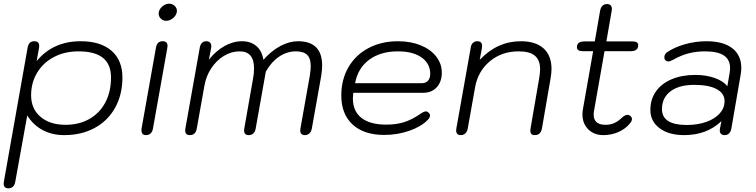

<svg xmlns="http://www.w3.org/2000/svg" viewBox="-31 -724 4106 1043"><path d="M-11 273Q-11 267 -10 263L119 -465Q125 -500 155 -500Q182 -500 182 -475Q182 -468 181 -464L168 -392Q257 -500 407 -500Q515 -500 574.5 -448.5Q634 -397 634 -303Q634 -210 594.5 -139Q555 -68 483.5 -29Q412 10 318 10Q252 10 200.5 -17.5Q149 -45 117 -97L52 263Q46 299 14 299Q-11 299 -11 273ZM572 -303Q572 -374 528.5 -409.5Q485 -445 395 -445Q321 -445 262.5 -414.5Q204 -384 171 -329.5Q138 -275 138 -206Q138 -133 189 -89.5Q240 -46 325 -46Q399 -46 455 -78Q511 -110 541.5 -168Q572 -226 572 -303Z M831 -650Q831 -671 849 -687.5Q867 -704 888 -704Q905 -704 917.5 -692.5Q930 -681 930 -665Q930 -645 912 -628Q894 -611 872 -611Q855 -611 843 -622.5Q831 -634 831 -650ZM738 -26 816 -464Q822 -500 852 -500Q879 -500 879 -475Q879 -468 878 -464L800 -26Q797 -8 787 1Q777 10 762 10Q746 10 741 -0.5Q736 -11 738 -26Z M975 -16Q975 -22 976 -26L1054 -464Q1060 -500 1090 -500Q1102 -500 1109.5 -493Q1117 -486 1117 -473Q1117 -467 1116 -464L1104 -400Q1141 -447 1188 -473.5Q1235 -500 1283 -500Q1331 -500 1361.5 -474Q1392 -448 1400 -399Q1443 -448 1492 -474Q1541 -500 1588 -500Q1719 -500 1719 -368Q1719 -345 1714 -312L1663 -26Q1660 -9 1650 0.5Q1640 10 1625 10Q1613 10 1606.5 3.5Q1600 -3 1600 -14Q1600 -22 1601 -26L1652 -313Q1657 -346 1657 -365Q1657 -407 1637.5 -426Q1618 -445 1576 -445Q1528 -445 1485.5 -416.5Q1443 -388 1413 -335L1358 -26Q1355 -8 1345 1Q1335 10 1320 10Q1295 10 1295 -16Q1295 -22 1296 -26L1344 -299Q1349 -324 1349 -353Q1349 -445 1271 -445Q1226 -445 1185.5 -420.5Q1145 -396 1116.5 -353Q1088 -310 1079 -256L1038 -26Q1032 10 1000 10Q975 10 975 -16Z M1823 -205Q1823 -292 1862 -359Q1901 -426 1971 -463Q2041 -500 2131 -500Q2200 -500 2254 -478Q2308 -456 2338.5 -417Q2369 -378 2369 -329Q2369 -280 2341.5 -250Q2314 -220 2269 -220H1888Q1886 -198 1886 -189Q1886 -120 1932.5 -83.5Q1979 -47 2067 -47Q2122 -47 2164.5 -60.5Q2207 -74 2252 -105Q2272 -119 2283 -119Q2290 -119 2296 -113Q2305 -106 2305 -96Q2305 -85 2292 -72Q2257 -36 2192.5 -13.5Q2128 9 2056 9Q1946 9 1884.5 -47.5Q1823 -104 1823 -205ZM2260 -272Q2282 -272 2294 -285.5Q2306 -299 2306 -323Q2306 -379 2259 -412Q2212 -445 2131 -445Q2036 -445 1974.5 -399.5Q1913 -354 1898 -272Z M2447 -16Q2447 -22 2448 -26L2526 -464Q2528 -481 2537.5 -490.5Q2547 -500 2562 -500Q2588 -500 2588 -474Q2588 -468 2587 -464L2575 -399Q2671 -500 2798 -500Q2879 -500 2922 -461Q2965 -422 2965 -349Q2965 -329 2960 -299L2913 -26Q2906 10 2874 10Q2850 10 2850 -14Q2850 -22 2851 -26L2898 -299Q2903 -329 2903 -348Q2903 -397 2875 -421Q2847 -445 2786 -445Q2695 -445 2630.5 -391.5Q2566 -338 2550 -251L2510 -26Q2507 -9 2497 0.5Q2487 10 2472 10Q2447 10 2447 -16Z M3197 -128Q3194 -113 3194 -102Q3194 -46 3258 -46Q3284 -46 3305 -55Q3326 -64 3349 -86Q3364 -100 3378 -100Q3387 -100 3394.5 -93Q3402 -86 3402 -77Q3402 -66 3389 -51Q3364 -22 3326.5 -6Q3289 10 3247 10Q3196 10 3164.5 -21.5Q3133 -53 3133 -103Q3133 -118 3136 -133L3191 -446H3134Q3103 -446 3103 -468Q3103 -499 3144 -499H3200L3229 -666Q3236 -702 3267 -702Q3279 -702 3286 -695Q3293 -688 3293 -675Q3293 -669 3292 -666L3263 -499H3405Q3436 -499 3436 -479Q3436 -446 3396 -446H3253Z M3502 -127Q3502 -184 3532 -227Q3562 -270 3617.5 -293.5Q3673 -317 3747 -317Q3805 -317 3852.5 -300Q3900 -283 3920 -255L3932 -324Q3935 -341 3935 -354Q3935 -400 3901.5 -422.5Q3868 -445 3799 -445Q3751 -445 3709 -434Q3667 -423 3625 -399Q3607 -390 3601 -390Q3591 -390 3584.5 -396Q3578 -402 3578 -412Q3578 -429 3591 -439Q3631 -467 3689 -483.5Q3747 -500 3807 -500Q3898 -500 3947 -462Q3996 -424 3996 -355Q3996 -339 3993 -321L3942 -26Q3935 10 3905 10Q3893 10 3886 3.5Q3879 -3 3879 -16Q3879 -22 3880 -25L3888 -66Q3809 10 3685 10Q3602 10 3552 -27.5Q3502 -65 3502 -127ZM3905 -174Q3905 -217 3862 -240Q3819 -263 3740 -263Q3658 -263 3611.5 -228Q3565 -193 3565 -131Q3565 -88 3599 -66.5Q3633 -45 3699 -45Q3758 -45 3805 -61.5Q3852 -78 3878.5 -107.5Q3905 -137 3905 -174Z"/></svg>

Font: Kodchasan Light
Style: Italic
Weight: 300
Italic angle: -10°
Version: Version 1.000; ttfautohint (v1.6)